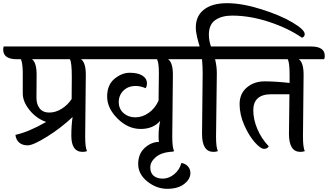

<svg xmlns="http://www.w3.org/2000/svg" viewBox="-75 -948 2060 1206"><path d="M155 -478 154 -334Q154 -292 174.5 -266.5Q195 -241 234.5 -241Q274 -241 312 -264.5Q350 -288 375 -326Q376 -373 376 -465Q376 -557 364 -576H126Q155 -555 155 -478ZM464 -478 460 -91Q460 -19 472 1Q460 6 444 6Q373 6 373 -96Q373 -161 381 -213Q308 -144 220.5 -89.5Q133 -35 99 -35Q65 -35 45 -53Q25 -71 22 -101Q103 -118 215 -182Q154 -203 111 -256Q68 -309 68 -361V-499Q66 -559 56 -576H31Q-55 -576 -55 -637Q-55 -644 -52 -656H513Q599 -656 599 -597Q599 -584 595 -576H434Q464 -555 464 -478Z M1011 -478 1007 -91Q1007 -19 1019 1Q1010 6 991 6Q921 6 921 -89Q921 -143 931 -189Q888 -138 808.5 -138Q729 -138 663.5 -203Q598 -268 598 -341.5Q598 -415 644 -453Q690 -491 740.5 -491Q791 -491 819.5 -473Q848 -455 848 -424Q848 -407 840 -394Q807 -408 778 -408Q730 -408 700.5 -379Q671 -350 671 -307Q671 -264 701 -237.5Q731 -211 775 -211Q819 -211 859 -239Q899 -267 921 -316Q923 -422 923 -489Q923 -556 911 -576H587Q501 -576 501 -637Q501 -648 505 -656H1060Q1146 -656 1146 -597Q1146 -586 1141 -576H981Q1011 -555 1011 -478Z M927 -57Q953 -57 972.5 -41.5Q992 -26 992 6Q936 11 902.5 40Q869 69 869 103.5Q869 138 890 156Q911 174 948 174Q985 174 1019 146.5Q1053 119 1064 76Q1087 78 1104 95.5Q1121 113 1121 139Q1121 177 1082 207.5Q1043 238 975.5 238Q908 238 850.5 192Q793 146 793 82Q793 18 834.5 -19.5Q876 -57 927 -57Z M1194 -107 1198 -489Q1198 -526 1194 -576H1130Q1045 -576 1045 -637Q1045 -650 1048 -656H1179Q1176 -667 1170.5 -685.5Q1165 -704 1163 -715Q1155 -748 1155 -776Q1155 -848 1206.5 -888Q1258 -928 1351.5 -928Q1445 -928 1566 -890Q1687 -852 1763 -806.5Q1839 -761 1839 -734Q1839 -717 1822 -711Q1735 -771 1615 -810.5Q1495 -850 1383 -850Q1318 -850 1277.5 -822Q1237 -794 1237 -730Q1237 -693 1250 -656H1335Q1421 -656 1421 -597Q1421 -584 1417 -576H1276Q1287 -530 1287 -488L1282 -91Q1282 -19 1294 1Q1281 6 1266 6Q1194 6 1194 -107Z M1740 -107 1743 -356H1629Q1516 -356 1516 -255Q1516 -197 1542 -136.5Q1568 -76 1613 -29Q1605 -13 1583.5 -13Q1562 -13 1525.5 -54Q1489 -95 1459.5 -161.5Q1430 -228 1430 -294Q1430 -360 1475.5 -398.5Q1521 -437 1587.5 -437Q1654 -437 1744 -427V-481Q1744 -556 1732 -576H1412Q1326 -576 1326 -637Q1326 -648 1330 -656H1879Q1965 -656 1965 -597Q1965 -584 1961 -576H1802Q1832 -555 1832 -478L1828 -91Q1828 -19 1840 1Q1827 6 1812 6Q1740 6 1740 -107Z"/></svg>

Font: Laila Medium
Style: Regular
Weight: 500
Designer: Hitesh Malaviya
Foundry: Indian Type Foundry
Version: Version 1.302;PS 1.0;hotconv 1.0.78;makeotf.lib2.5.61930; tt